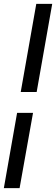

<svg xmlns="http://www.w3.org/2000/svg" viewBox="-39 -770 292 1000"><path d="M152 -291H69L150 -750H233ZM63 210H-19L50 -182H133Z"/></svg>

Font: Cabin
Style: SemiBold Italic
Weight: 600
Designer: Pablo Impallari
Foundry: Pablo Impallari. www.impallari.com Igino Marini. www.ikern.com
Version: Version 1.005